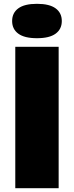

<svg xmlns="http://www.w3.org/2000/svg" viewBox="-20 -985 387 1005"><path d="M60 0V-740H287V0ZM43.5 -875Q43.5 -917.5 75.8 -941.2Q108 -965 173.5 -965Q239 -965 271.2 -941.2Q303.5 -917.5 303.5 -875Q303.5 -832.5 271.2 -808.8Q239 -785 173.5 -785Q108 -785 75.8 -808.8Q43.5 -832.5 43.5 -875Z"/></svg>

Font: Encode Sans Semi Expanded Black
Style: Regular
Weight: 900
Width: 6
Designer: Multiple Designers
Foundry: Impallari Type
Version: Version 2.000